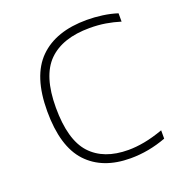

<svg xmlns="http://www.w3.org/2000/svg" viewBox="-107 -638 688 737"><g transform="rotate(-20 237.5 -269.5)"><path d="M304 9Q190 9 127 -58.5Q64 -126 64 -270Q64 -413.5 131.8 -480.8Q199.5 -548 326 -548Q357.5 -548 390 -543.5Q422.5 -539 450 -530V-496Q421 -505 390.8 -510Q360.5 -515 326 -515Q214.5 -515 157.2 -458Q100 -401 100 -272Q100 -140 153.2 -82Q206.5 -24 307 -24Q338 -24 373 -30.5Q408 -37 450 -52V-18Q378 9 304 9Z"/></g></svg>

Font: Encode Sans Expanded Thin
Style: Regular
Weight: 100
Width: 7
Designer: Multiple Designers
Foundry: Impallari Type
Version: Version 3.000; ttfautohint (v1.8.3) -l 8 -r 50 -G 200 -x 14 